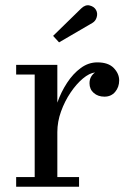

<svg xmlns="http://www.w3.org/2000/svg" viewBox="-20 -705 500 725"><path d="M329 -618.5 203 -545 180.5 -569.5 286.5 -673Q302.5 -688.5 319 -684.2Q335.5 -680 342.5 -667.5Q349.5 -655 345.2 -640.2Q341 -625.5 329 -618.5ZM41 -36.5H111V-423.5H41V-460H196.5V-317.5Q210.5 -357.5 233.2 -392.2Q256 -427 285 -448.2Q314 -469.5 347.5 -469.5Q389 -469.5 409.5 -448.2Q430 -427 430 -401.5Q430 -376 414.8 -358Q399.5 -340 374.5 -340Q350 -340 334 -354Q318 -368 318 -390.5Q318 -404.5 323.8 -414.8Q329.5 -425 339 -431.5Q317.5 -429 293 -408.5Q268.5 -388 246.5 -355.5Q224.5 -323 210.5 -284.2Q196.5 -245.5 196.5 -206V-36.5H278.5V0H41Z"/></svg>

Font: Bodoni* 06pt
Style: Regular
Weight: 400
Version: Version 2.3